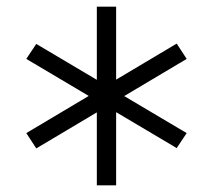

<svg xmlns="http://www.w3.org/2000/svg" viewBox="-20 -689 640 577"><path d="M89 -243 59 -289 511 -558 541 -512ZM511 -244 59 -512 89 -557 541 -289ZM271 -132V-669H329V-132Z"/></svg>

Font: Victor Mono Thin ExtraLight
Style: Regular
Weight: 250
Monospace: yes
Version: Version 1.561;gftools[0.9.30]